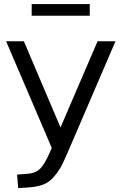

<svg xmlns="http://www.w3.org/2000/svg" viewBox="-20 -746 607 962"><path d="M468.8 -539.1H558.6L325.2 3.9Q301.8 58.6 288.6 84Q275.4 109.4 251.5 138.2Q227.5 167 196.8 178.7Q166 190.4 119.1 193.4L71.3 196.3L65.4 128.9L114.3 125Q160.2 122.1 183.1 97.2Q206.1 72.3 231.4 13.7L239.3 -4.9L10.7 -539.1H99.6L283.2 -107.4ZM138.7 -667V-725.6H429.7V-667Z"/></svg>

Font: Min Sans
Style: Regular
Weight: 400
Designer: Jinseong-Kim, NotoSansCJK, Nunito
Foundry: Jinseong-Kim
Version: Version 1.400;Glyphs 3.1.2 (3151)